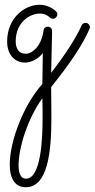

<svg xmlns="http://www.w3.org/2000/svg" viewBox="-20 -258 398 807"><path d="M195 48C197 -45 199 -126 199 -127C199 -137 192 -146 182 -146C172 -146 164 -140 163 -130C154 -63 115 -32 88 -32C60 -32 46 -53 46 -84C46 -167 108 -201 147 -201C173 -201 185 -188 189 -185C193 -181 198 -179 203 -179C212 -179 221 -188 221 -198C221 -203 219 -207 215 -211C214 -212 187 -238 146 -238C86 -238 10 -185 10 -83C10 -32 39 5 85 5C111 5 141 -10 160 -35C159 3 159 50 158 95C79 183 21 335 21 434C21 495 45 529 88 529C180 529 196 384 196 237C196 189 195 149 195 108C276 7 328 -71 356 -136C357 -139 358 -141 358 -143C358 -153 350 -162 339 -162C332 -162 326 -158 323 -151C299 -98 257 -32 195 48ZM158 155C159 184 159 212 159 240C159 333 151 493 89 493C77 493 58 485 58 438C58 362 97 239 158 155Z"/></svg>

Font: Sacramento
Style: Regular
Weight: 400
Designer: Astigmatic (AOETI)
Foundry: Astigmatic (AOETI)
Version: Version 1.000